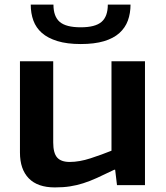

<svg xmlns="http://www.w3.org/2000/svg" viewBox="-20 -807 722 837"><path d="M219 10Q144 10 105.5 -29.5Q67 -69 67 -142V-540H212V-186Q212 -140 229 -120.5Q246 -101 284 -101Q326 -101 375 -117Q424 -133 466 -150V-540H612V0H490L482 -67H478Q435 -46 403 -31.5Q371 -17 342.5 -8Q314 1 285 5.5Q256 10 219 10ZM332 -615Q272 -615 230 -628Q188 -641 162.5 -663.5Q137 -686 125.5 -717.5Q114 -749 114 -787H213Q213 -735 240.5 -711.5Q268 -688 332 -688Q395 -688 422.5 -711.5Q450 -735 450 -787H549Q549 -749 537.5 -717.5Q526 -686 500.5 -663Q475 -640 433.5 -627.5Q392 -615 332 -615Z"/></svg>

Font: Encode Sans Wide
Style: SemiBold
Weight: 600
Designer: Pablo Impallari, Andres Torresi
Foundry: Pablo Impallari, Andres Torresi
Version: Version 1.000; ttfautohint (v1.00) -l 8 -r 50 -G 200 -x 14 -